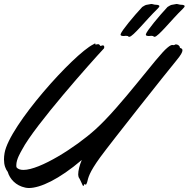

<svg xmlns="http://www.w3.org/2000/svg" viewBox="-35 -924 948 965"><path d="M485 -678C488 -680 489 -684 489 -687C489 -692 487 -696 482 -696C477 -696 474 -693 471 -693C469 -693 468 -694 466 -698C464 -701 461 -702 458 -702C454 -702 449 -700 446 -700C445 -700 444 -701 444 -702C444 -702 445 -706 443 -706L434 -701C334 -651 12 -293 -12 -155C-14 -143 -15 -133 -15 -123C-15 -94 -7 -74 4 -60C14 -25 44 9 92 19C97 20 103 21 110 21C167 21 261 -22 376 -120C365 -94 358 -67 358 -47C358 -44 359 -41 359 -39C361 -28 361 -36 373 -9C379 6 382 11 384 11C385 11 386 8 388 4C389 2 389 1 390 1C392 1 393 4 396 4C398 4 400 1 403 -8C409 -31 411 -54 469 -134C527 -213 805 -564 850 -618C875 -648 882 -662 882 -671C882 -683 869 -681 869 -685C869 -694 858 -701 849 -701C845 -701 842 -697 838 -697C836 -697 834 -698 831 -698C827 -698 820 -696 806 -684C754 -642 575 -391 444 -273C343 -182 165 -70 83 -70C67 -70 55 -74 48 -83C47 -87 47 -90 47 -94C47 -124 69 -159 76 -172C139 -293 427 -616 485 -678ZM757 -880C763 -886 766 -890 766 -893C766 -899 754 -900 750 -900C739 -900 733 -904 725 -904C722 -904 707 -900 703 -900C697 -900 687 -893 680 -889C636 -842 577 -770 572 -754C571 -752 571 -751 571 -750C571 -744 579 -743 587 -743C591 -743 594 -744 598 -744C601 -744 604 -743 607 -743C610 -742 609 -739 615 -739C633 -739 701 -826 757 -880ZM884 -880C890 -886 893 -890 893 -893C893 -899 881 -900 877 -900C866 -900 860 -904 852 -904C849 -904 834 -900 830 -900C824 -900 814 -893 807 -889C763 -842 704 -770 699 -754C698 -752 698 -751 698 -750C698 -744 706 -743 714 -743C718 -743 721 -744 725 -744C728 -744 731 -743 734 -743C737 -742 736 -739 742 -739C760 -739 828 -826 884 -880Z"/></svg>

Font: Oregano
Style: Italic
Weight: 400
Italic angle: -12°
Designer: Astigmatic (AOETI)
Foundry: Astigmatic (AOETI)
Version: Version 1.000